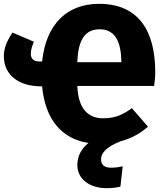

<svg xmlns="http://www.w3.org/2000/svg" viewBox="-28 -733 848 1003"><path d="M783 -356C783 -571 696 -713 490 -713C324 -713 213 -610 192 -412H177C148 -412 133 -426 133 -452C133 -473 140 -493 149 -515L37 -563C14 -528 -8 -487 -8 -440C-8 -341 70 -282 187 -282H192C208 -109 294 -8 434 14C398 43 376 81 376 129C376 204 442 250 529 250C556 250 580 247 601 242L613 136C590 141 571 143 552 143C518 143 500 129 500 99C500 73 517 38 602 5C656 -9 702 -34 745 -71L661 -168C621 -139 580 -115 511 -115C429 -115 380 -169 376 -284H777C780 -305 783 -330 783 -356ZM376 -408C380 -535 423 -580 493 -580C560 -580 605 -535 606 -408Z"/></svg>

Font: Fira Sans ExtraBold
Style: Regular
Weight: 800
Designer: bBox Type GmbH & Carrois Corporate GbR & Edenspiekermann AG
Foundry: bBox Type GmbH & Carrois Corporate GbR & Edenspiekermann AG
Version: Version 4.300;PS 004.300;hotconv 1.0.88;makeotf.lib2.5.64775